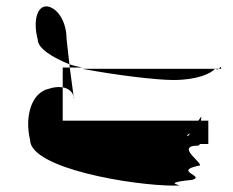

<svg xmlns="http://www.w3.org/2000/svg" viewBox="-20 -762 729 600"><path d="M74 -325C74 -235 398 -182 522 -182C582 -182 462 -188 581 -200C623 -212 520 -227 600 -244C629 -244 520 -307 600 -307C603 -309 604 -310 605 -312H631V-385H608C609 -389 609 -394 609 -398L600 -385H176V-489C163 -491 149 -490 134 -485C76 -473 57 -394 74 -325ZM98 -638C81 -703 99 -753 136 -740C167 -728 188 -687 188 -640L197 -561C143 -583 98 -611 98 -638ZM176 -489V-551H198L210 -461C206 -476 193 -486 176 -489ZM197 -561 198 -551H237C221 -554 206 -558 197 -561ZM210 -461C210 -461 213 -452 213 -452C213 -455 211 -458 210 -457ZM237 -547H652C639 -532 596 -512 522 -512C470 -512 350 -526 237 -547ZM567 -336C564 -339 565 -342 574 -345ZM652 -547H654L653 -548ZM654 -547H664C661 -545 658 -544 654 -547ZM664 -547C664 -547 671 -547 671 -547C671 -558 669 -551 664 -547Z"/></svg>

Font: bitstorm
Style: ultext
Weight: 400
Version: Version 0.2